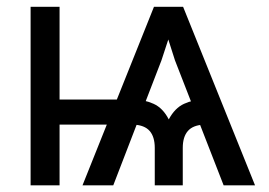

<svg xmlns="http://www.w3.org/2000/svg" viewBox="-20 -556 808 576"><path d="M650.9 0 504.9 -375 453.6 -535.6H529.3L745.1 0ZM71.8 0V-535.6H158.7V0ZM117.2 -182.1V-257.3H363.3V-182.1ZM444.3 0V-112.3Q444.3 -145.5 429 -163.1Q413.6 -180.7 380.9 -182.1V-257.3Q412.6 -257.3 440.7 -244.6Q468.8 -231.9 486.3 -197.8Q504.4 -231.9 532.2 -244.6Q560.1 -257.3 591.8 -257.3V-182.1Q559.1 -180.7 543.7 -163.1Q528.3 -145.5 528.3 -112.3V0ZM227.5 0 441.9 -535.6H517.1L464.4 -375L319.8 0Z"/></svg>

Font: Inter 20pt
Style: Regular
Weight: 400
Version: Version 4.001;git-66647c0bb